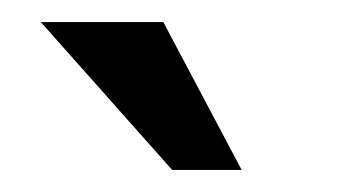

<svg xmlns="http://www.w3.org/2000/svg" viewBox="-20 -640 321 174"><path d="M17 -620H128L199 -486H136Z"/></svg>

Font: Reem Kufi Ink
Style: Regular
Weight: 400
Designer: Khaled Hosny
Version: Version 1.7